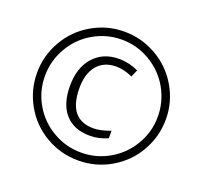

<svg xmlns="http://www.w3.org/2000/svg" viewBox="-119 -813 1014 959"><g transform="rotate(20 388.0 -333.0)"><path d="M408 -497Q343.3 -497 306.9 -454Q270.5 -411 270.5 -333.7Q270.5 -167.8 404.4 -167.8Q442.9 -167.8 494.4 -187.6V-147.6Q447.4 -126.9 399.9 -126.9Q315 -126.9 268.7 -179.2Q222.4 -231.5 222.4 -328.1Q222.4 -424.7 273 -481.3Q323.6 -537.9 408 -537.9Q461.6 -537.9 511.6 -514.2L494.4 -476.2Q448.9 -497 408 -497ZM648.9 -480Q610.2 -549 539.9 -591Q469.7 -633 388.5 -633Q307.4 -633 237.6 -592.3Q167.8 -551.6 127.9 -481.5Q88 -411.5 88 -331.4Q88 -251.3 127.9 -182.5Q167.8 -113.8 237.4 -73.3Q306.9 -32.9 387.8 -32.9Q468.7 -32.9 537.7 -73.1Q606.7 -113.2 647.1 -182.5Q687.6 -251.8 687.6 -331.4Q687.6 -411 648.9 -480ZM685.5 -164.3Q642.1 -85.9 562.2 -38.4Q482.3 9.1 387.8 9.1Q293.2 9.1 213.9 -37.7Q134.5 -84.4 90 -163.5Q45.5 -242.7 45.5 -333.2Q45.5 -423.7 91 -503.3Q136.5 -582.9 215.9 -628.9Q295.2 -674.9 386.8 -674.9Q478.3 -674.9 557.9 -629.4Q637.5 -583.9 683.8 -504.3Q730 -424.7 730 -333.7Q730 -242.7 685.5 -164.3Z"/></g></svg>

Font: Khula Light
Style: Regular
Weight: 300
Designer: Erin McLaughlin, Steve Matteson
Version: Version 1.002;PS 1.0;hotconv 1.0.72;makeotf.lib2.5.5900; ttf